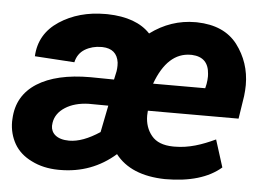

<svg xmlns="http://www.w3.org/2000/svg" viewBox="-44 -596 912 661"><g transform="rotate(5 412.0 -265.0)"><path d="M548.3 9.8C633.3 9.8 697.8 -9.3 741.7 -47.4L711.9 -141.6C665 -119.6 620.6 -104.5 572.3 -104.5C570.3 -104.5 568.4 -104.5 565.9 -104.5C532.2 -105 507.3 -114.7 491.7 -133.8C476.1 -152.8 468.3 -175.8 468.3 -203.1C468.3 -208.5 468.8 -213.9 469.2 -219.7H782.7L794.9 -298.8C796.4 -312 797.4 -324.7 797.4 -336.9C797.4 -389.6 781.7 -435.5 751.5 -475.6C720.7 -515.6 674.3 -536.1 611.8 -537.6C609.9 -537.6 607.9 -537.6 606 -537.6C549.3 -537.6 497.6 -520 450.2 -484.9C418.5 -519 369.1 -537.1 302.7 -538.6C300.3 -538.6 297.4 -538.6 294.9 -538.6C233.9 -538.6 180.7 -523.9 136.2 -494.6C91.8 -465.3 67.9 -424.8 65.4 -372.6L202.6 -363.8C207 -383.8 217.3 -398.9 233.9 -409.2C251 -419.4 270 -424.3 291 -424.3C292.5 -424.3 293.5 -424.3 294.9 -424.3C327.6 -423.3 346.7 -407.2 351.1 -376C351.6 -372.6 351.6 -368.7 351.6 -365.2C351.6 -358.9 351.1 -352.5 350.1 -345.7L343.8 -316.4L262.2 -317.4C184.1 -317.4 122.6 -303.2 78.1 -274.9C33.2 -246.1 9.8 -205.1 7.3 -151.9C7.3 -148.4 6.8 -145 6.8 -141.6C6.8 -113.3 13.7 -87.9 26.4 -65.4C39.6 -42.5 59.6 -24.4 86.9 -11.2C113.8 2.4 144.5 9.3 179.2 9.8C181.2 9.8 183.1 9.8 185.1 9.8C258.8 9.8 322.8 -14.2 376.5 -61.5C412.1 -15.6 469.2 8.3 548.3 9.8ZM604 -424.3C642.1 -422.4 662.1 -402.3 664.6 -363.8C664.6 -360.8 665 -357.9 665 -355C665 -346.7 664.1 -337.9 662.6 -329.1L659.2 -314H479C505.9 -387.7 546.4 -424.3 599.6 -424.3C601.1 -424.3 602.5 -424.3 604 -424.3ZM208 -93.3C164.6 -93.3 145 -114.3 145 -139.2C145 -142.6 145.5 -146 146 -149.9C149.4 -171.9 162.1 -189.9 183.6 -203.6C205.1 -217.3 231.9 -224.6 264.2 -225.6L332 -225.1L313.5 -132.3C274.4 -106.4 239.3 -93.3 208 -93.3Z"/></g></svg>

Font: Roboto
Style: Bold Italic
Weight: 700
Italic angle: -12°
Designer: Google
Version: Version 2.137; 2017